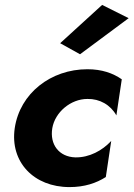

<svg xmlns="http://www.w3.org/2000/svg" viewBox="-20 -752 544 782"><path d="M504 -678 396 -732 225 -576 306 -531ZM193 -230C204 -295 268 -349 336 -349C386 -350 430 -325 454 -282L476 -429C440 -454 395 -470 336 -470C187 -470 61 -372 40 -230C20 -92 118 10 263 10C324 10 372 -6 411 -31L433 -178C397 -139 344 -110 287 -111C220 -113 182 -164 193 -230Z"/></svg>

Font: Jost*
Style: Bold Italic
Weight: 700
Italic angle: -10°
Version: Version 3.7